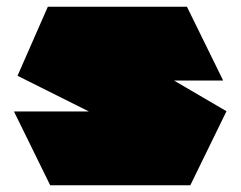

<svg xmlns="http://www.w3.org/2000/svg" viewBox="-20 -550 714 570"><path d="M148 -311 122 -530H535L642 -312V-311ZM384 -149 32 -325 122 -530 652 -220V-219ZM129 0 22 -218V-219H652L545 0Z"/></svg>

Font: Foldit Black
Style: Regular
Weight: 900
Version: Version 1.003